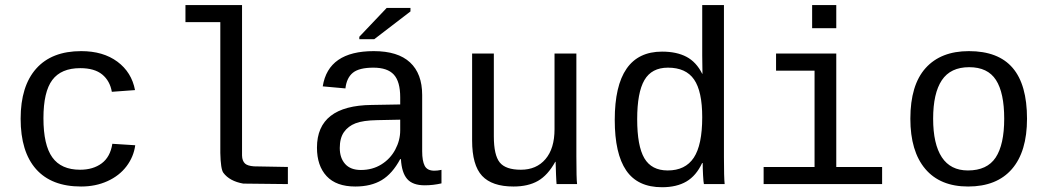

<svg xmlns="http://www.w3.org/2000/svg" viewBox="-20 -745 4241 777"><path d="M63.5 -264.6Q63.5 -396.5 126.5 -467.3Q189.5 -538.1 308.6 -538.1Q397.5 -538.1 455.1 -495.4Q512.7 -452.6 526.4 -380.4L432.6 -373.5Q424.8 -418 393.6 -443.6Q362.3 -469.2 304.7 -469.2Q227.5 -469.2 191.7 -421.4Q155.8 -373.5 155.8 -266.6Q155.8 -158.2 191.7 -108.2Q227.5 -58.1 304.2 -58.1Q356.9 -58.1 391.6 -84Q426.3 -109.9 434.6 -163.1L527.3 -157.2Q521 -110.4 491.9 -72Q462.9 -33.7 415 -12Q367.2 9.8 308.1 9.8Q188.5 9.8 126 -60.5Q63.5 -130.9 63.5 -264.6Z M1007.8 -71.8 1145 -69.3V0L964.4 -2Q909.2 -11.7 883.8 -45.9Q873 -60.5 871.6 -126V-655.3H730.5V-724.6H959.5V-115.7Q960 -93.8 971.7 -83Q981.9 -73.7 1007.8 -71.8ZM1009.8 -69.3ZM959.5 -115.7ZM967.3 0ZM871.6 -69.3V-126Z M1737.8 -54.2Q1750.5 -54.2 1766.6 -57.6V-2.9Q1733.4 4.9 1698.7 4.9Q1649.9 4.9 1627.7 -20.8Q1605.5 -46.4 1602.5 -101.1H1599.6Q1567.9 -42 1524.7 -16.1Q1481.4 9.8 1418 9.8Q1340.8 9.8 1301.8 -32.2Q1262.7 -74.2 1262.7 -147.5Q1262.7 -317.9 1484.4 -320.3L1599.6 -322.3V-351.1Q1599.6 -415 1573.7 -443.1Q1547.9 -471.2 1491.2 -471.2Q1433.6 -471.2 1408.2 -450.7Q1382.8 -430.2 1377.9 -387.2L1286.1 -395.5Q1308.6 -538.1 1492.7 -538.1Q1590.3 -538.1 1639.4 -492.4Q1688.5 -446.8 1688.5 -360.4V-132.8Q1688.5 -93.8 1698.7 -74Q1709 -54.2 1737.8 -54.2ZM1440.4 -57.1Q1487.3 -57.1 1523.4 -79.6Q1559.6 -102.1 1579.6 -139.6Q1599.6 -177.2 1599.6 -217.3V-260.7L1506.8 -258.8Q1449.2 -257.8 1418.9 -246.1Q1388.7 -234.4 1371.8 -210.2Q1355 -186 1355 -146Q1355 -106 1376.7 -81.5Q1398.4 -57.1 1440.4 -57.1ZM1434.1 -586.4V-596.2L1544.9 -712.9H1641.1V-698.7L1494.6 -586.4Z M1978.5 -528.3V-193.4Q1978.5 -117.2 2002.4 -87.6Q2026.4 -58.1 2087.9 -58.1Q2150.9 -58.1 2187.5 -101.1Q2224.1 -144 2224.1 -222.2V-528.3H2312.5V-112.8Q2312.5 -20.5 2315.4 0H2232.4Q2231.9 -2.4 2231.4 -13.2Q2231 -23.9 2230.2 -37.8Q2229.5 -51.8 2228.5 -90.3H2227.1Q2196.8 -35.6 2157 -12.9Q2117.2 9.8 2058.1 9.8Q1971.2 9.8 1930.9 -33.4Q1890.6 -76.7 1890.6 -176.3V-528.3Z M2821.3 -85Q2797.4 -33.7 2757.8 -10.5Q2718.3 12.7 2659.2 12.7Q2560.5 12.7 2514.2 -55.2Q2467.8 -123 2467.8 -259.8Q2467.8 -536.1 2659.2 -536.1Q2718.3 -536.1 2758.1 -515.1Q2797.9 -494.1 2821.8 -446.3H2822.8L2821.8 -520V-724.6H2909.7V-108.9Q2909.7 -26.4 2912.6 0H2828.6Q2826.7 -7.3 2825.2 -35.6Q2823.7 -64 2823.7 -85ZM2558.6 -262.7Q2558.6 -154.3 2587.6 -104.7Q2616.7 -55.2 2682.1 -55.2Q2753.4 -55.2 2787.6 -106.7Q2821.8 -158.2 2821.8 -270.5Q2821.8 -375.5 2788.8 -423.3Q2755.9 -471.2 2683.1 -471.2Q2617.2 -471.2 2587.9 -420.9Q2558.6 -370.6 2558.6 -262.7Z M3364.3 -69.3H3549.8V0H3070.3V-69.3H3276.4V-459H3120.6V-528.3H3364.3ZM3266.6 -630.9V-724.6H3364.3V-630.9Z M4136.2 -264.6Q4136.2 -131.3 4075 -60.8Q4013.7 9.8 3897.9 9.8Q3784.7 9.8 3724.4 -61.5Q3664.1 -132.8 3664.1 -264.6Q3664.1 -400.9 3725.8 -469.5Q3787.6 -538.1 3900.9 -538.1Q4020 -538.1 4078.1 -470.2Q4136.2 -402.3 4136.2 -264.6ZM4043.9 -264.6Q4043.9 -369.6 4010.5 -421.4Q3977.1 -473.1 3902.3 -473.1Q3826.7 -473.1 3791.5 -420.4Q3756.3 -367.7 3756.3 -264.6Q3756.3 -162.1 3791.5 -108.6Q3826.7 -55.2 3897 -55.2Q3974.6 -55.2 4009.3 -107.4Q4043.9 -159.7 4043.9 -264.6Z"/></svg>

Font: Liberation Mono
Style: Regular
Weight: 400
Monospace: yes
Designer: Steve Matteson
Foundry: Ascender Corporation
Version: Version 2.1.5